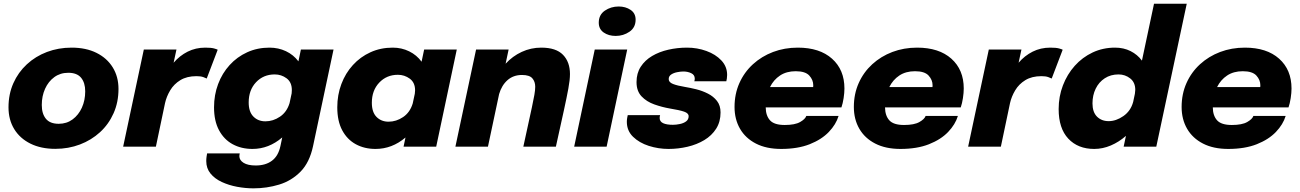

<svg xmlns="http://www.w3.org/2000/svg" viewBox="-20 -802 7108 1050"><path d="M282.5 12Q204 12 146.5 -16.5Q89 -45 57.8 -96Q26.5 -147 26.5 -215Q26.5 -287 53 -346.8Q79.5 -406.5 126.8 -450.2Q174 -494 236.8 -517.8Q299.5 -541.5 371.5 -541.5Q450 -541.5 507.5 -513Q565 -484.5 596.5 -433.5Q628 -382.5 628 -315.5Q628 -243 601.2 -182.8Q574.5 -122.5 527 -79Q479.5 -35.5 417 -11.8Q354.5 12 282.5 12ZM301 -125Q344.5 -125 377 -149Q409.5 -173 427.8 -213.2Q446 -253.5 446 -302.5Q446 -349.5 423.5 -376.8Q401 -404 353.5 -404Q309.5 -404 277 -380.2Q244.5 -356.5 226.5 -316.5Q208.5 -276.5 208.5 -228Q208.5 -180 231 -152.5Q253.5 -125 301 -125Z M653.5 0 766.5 -531H945L929.5 -459Q962.5 -497.5 1006.2 -519.5Q1050 -541.5 1102.5 -541.5Q1135 -541.5 1151 -537Q1167 -532.5 1170.5 -530L1110.5 -372.5Q1106.5 -375 1092.2 -380.2Q1078 -385.5 1054.5 -385.5Q1002 -385.5 966.5 -363.8Q931 -342 910.8 -308Q890.5 -274 882.5 -238L832.5 0Z M1360.5 12.5Q1300 12.5 1252.5 -13.2Q1205 -39 1177.8 -89.8Q1150.5 -140.5 1150.5 -215Q1150.5 -283 1172.8 -342.2Q1195 -401.5 1235.8 -446.2Q1276.5 -491 1332 -516.2Q1387.5 -541.5 1454 -541.5Q1502.5 -541.5 1543.8 -522Q1585 -502.5 1612 -466.5L1625.5 -531H1804L1692 -3Q1673 86.5 1623.5 136.8Q1574 187 1506.5 207.5Q1439 228 1366 228Q1322 228 1276.5 219.5Q1231 211 1192.8 193.2Q1154.5 175.5 1131.2 147Q1108 118.5 1108 79Q1108 66.5 1109.5 56.2Q1111 46 1112.5 37H1291Q1290.5 40 1289.8 44Q1289 48 1289 52Q1289 74 1312.2 88.5Q1335.5 103 1378.5 103Q1432.5 103 1467.2 77Q1502 51 1513.5 -3L1523.5 -50.5Q1450 12.5 1360.5 12.5ZM1340 -241.5Q1340 -190.5 1365.8 -164.5Q1391.5 -138.5 1431.5 -138.5Q1473.5 -138.5 1511 -163.8Q1548.5 -189 1563.5 -238L1575 -291.5Q1576 -302 1576 -309.5Q1576 -352.5 1547.2 -373.8Q1518.5 -395 1482.5 -395Q1420.5 -395 1380.2 -352.2Q1340 -309.5 1340 -241.5Z M2033.5 12.5Q1973 12.5 1925.8 -13.2Q1878.5 -39 1851.5 -89.5Q1824.5 -140 1824.5 -215Q1824.5 -283 1846.8 -342.2Q1869 -401.5 1909.8 -446.2Q1950.5 -491 2006 -516.2Q2061.5 -541.5 2128 -541.5Q2176.5 -541.5 2217.8 -521.2Q2259 -501 2285.5 -464.5L2299.5 -531H2478L2365.5 0H2187L2197.5 -50Q2124 12.5 2033.5 12.5ZM2013.5 -240Q2013.5 -188.5 2039.2 -162.5Q2065 -136.5 2105 -136.5Q2147 -136.5 2184.5 -161.8Q2222 -187 2237 -236L2248.5 -289.5Q2250 -300 2250 -308Q2250 -350.5 2221 -371.8Q2192 -393 2156 -393Q2094.5 -393 2054 -350.2Q2013.5 -307.5 2013.5 -240Z M2470.5 0 2583.5 -531H2761.5L2745 -453.5Q2783 -495 2833.2 -518.2Q2883.5 -541.5 2940 -541.5Q3021 -541.5 3059 -502.2Q3097 -463 3097 -397Q3097 -365 3088.2 -317.8Q3079.5 -270.5 3064 -199.5L3020 0H2842L2889 -216Q2898 -257.5 2902.5 -283.8Q2907 -310 2907 -327.5Q2907 -355.5 2891.2 -373.8Q2875.5 -392 2834.5 -392Q2787.5 -392 2755.5 -363.8Q2723.5 -335.5 2709.5 -287.5L2648.5 0Z M3347 -605.5Q3308.5 -605.5 3281.5 -624.2Q3254.5 -643 3254.5 -678Q3254.5 -721 3287.8 -743.8Q3321 -766.5 3363.5 -766.5Q3401 -766.5 3428.5 -748Q3456 -729.5 3456 -694.5Q3456 -651.5 3422.5 -628.5Q3389 -605.5 3347 -605.5ZM3120 0 3232.5 -531H3410L3297.5 0Z M3636 12.5Q3580.5 12.5 3528.2 -4.2Q3476 -21 3442 -54Q3408 -87 3408 -136Q3408 -146.5 3409.8 -156.5Q3411.5 -166.5 3413 -172.5H3590Q3587.5 -164 3587.5 -157Q3587.5 -137 3606.8 -128.2Q3626 -119.5 3660 -119.5Q3678 -119.5 3698.2 -123.8Q3718.5 -128 3732.2 -138.2Q3746 -148.5 3746 -166.5Q3746 -183 3721 -191.5Q3696 -200 3644 -208.5Q3600.5 -216 3558.2 -231Q3516 -246 3488.5 -275Q3461 -304 3461 -353Q3461 -401.5 3484 -437Q3507 -472.5 3546.2 -495.8Q3585.5 -519 3635 -530.2Q3684.5 -541.5 3737 -541.5Q3793 -541.5 3843.2 -523.2Q3893.5 -505 3925 -471.5Q3956.5 -438 3956.5 -392Q3956.5 -382 3955 -372.5Q3953.5 -363 3952 -357.5H3777Q3779.5 -364 3779.5 -372Q3779.5 -392.5 3760 -401.8Q3740.5 -411 3717.5 -411Q3702 -411 3683 -407.2Q3664 -403.5 3650.5 -394.5Q3637 -385.5 3637 -369.5Q3637 -352 3660.5 -342.8Q3684 -333.5 3726.5 -326.5Q3754 -322 3787.5 -313.8Q3821 -305.5 3851.2 -290.2Q3881.5 -275 3901 -250Q3920.5 -225 3920.5 -187Q3920.5 -136 3896.5 -98.2Q3872.5 -60.5 3831.8 -36Q3791 -11.5 3740 0.5Q3689 12.5 3636 12.5Z M4566 -168Q4552 -121.5 4512.5 -80.2Q4473 -39 4407.8 -13.2Q4342.5 12.5 4252 12.5Q4171 12.5 4114 -16.8Q4057 -46 4027 -97.8Q3997 -149.5 3997 -217Q3997 -288 4023.5 -347.5Q4050 -407 4097.5 -450.5Q4145 -494 4207.8 -517.8Q4270.5 -541.5 4343 -541.5Q4462.5 -541.5 4530.2 -481Q4598 -420.5 4598 -318Q4598 -294.5 4593.5 -265.2Q4589 -236 4581.5 -214.5H4167.5Q4168 -169.5 4191 -144Q4214 -118.5 4271.5 -118.5Q4327.5 -118.5 4355.8 -134.8Q4384 -151 4389.5 -168ZM4331.5 -412.5Q4281 -412.5 4245.8 -389Q4210.5 -365.5 4191 -326H4427Q4427.5 -331 4427.5 -336Q4427.5 -365 4405.8 -388.8Q4384 -412.5 4331.5 -412.5Z M5218.5 -168Q5204.5 -121.5 5165 -80.2Q5125.5 -39 5060.2 -13.2Q4995 12.5 4904.5 12.5Q4823.5 12.5 4766.5 -16.8Q4709.5 -46 4679.5 -97.8Q4649.5 -149.5 4649.5 -217Q4649.5 -288 4676 -347.5Q4702.5 -407 4750 -450.5Q4797.5 -494 4860.2 -517.8Q4923 -541.5 4995.5 -541.5Q5115 -541.5 5182.8 -481Q5250.5 -420.5 5250.5 -318Q5250.5 -294.5 5246 -265.2Q5241.5 -236 5234 -214.5H4820Q4820.5 -169.5 4843.5 -144Q4866.5 -118.5 4924 -118.5Q4980 -118.5 5008.2 -134.8Q5036.5 -151 5042 -168ZM4984 -412.5Q4933.5 -412.5 4898.2 -389Q4863 -365.5 4843.5 -326H5079.5Q5080 -331 5080 -336Q5080 -365 5058.2 -388.8Q5036.5 -412.5 4984 -412.5Z M5274.5 0 5387.5 -531H5566L5550.5 -459Q5583.5 -497.5 5627.2 -519.5Q5671 -541.5 5723.5 -541.5Q5756 -541.5 5772 -537Q5788 -532.5 5791.5 -530L5731.5 -372.5Q5727.5 -375 5713.2 -380.2Q5699 -385.5 5675.5 -385.5Q5623 -385.5 5587.5 -363.8Q5552 -342 5531.8 -308Q5511.5 -274 5503.5 -238L5453.5 0Z M5964 12.5Q5875 12.5 5822.2 -43.8Q5769.5 -100 5769.5 -205.5Q5769.5 -274 5792.8 -334.8Q5816 -395.5 5857.5 -442Q5899 -488.5 5955.2 -515Q6011.5 -541.5 6078 -541.5Q6125 -541.5 6162.8 -522.5Q6200.5 -503.5 6225 -470.5L6291 -781.5H6470L6303.5 0H6125L6137.5 -59Q6099.5 -25.5 6055 -6.5Q6010.5 12.5 5964 12.5ZM5954.5 -236.5Q5954.5 -189 5979.2 -164.2Q6004 -139.5 6043 -139.5Q6083.5 -139.5 6123.5 -167.2Q6163.5 -195 6177 -244.5L6186.5 -289.5Q6188.5 -302.5 6188.5 -310.5Q6188.5 -351.5 6160.8 -373.2Q6133 -395 6097 -395Q6054 -395 6021.8 -374Q5989.5 -353 5972 -317Q5954.5 -281 5954.5 -236.5Z M7011 -168Q6997 -121.5 6957.5 -80.2Q6918 -39 6852.8 -13.2Q6787.5 12.5 6697 12.5Q6616 12.5 6559 -16.8Q6502 -46 6472 -97.8Q6442 -149.5 6442 -217Q6442 -288 6468.5 -347.5Q6495 -407 6542.5 -450.5Q6590 -494 6652.8 -517.8Q6715.5 -541.5 6788 -541.5Q6907.5 -541.5 6975.2 -481Q7043 -420.5 7043 -318Q7043 -294.5 7038.5 -265.2Q7034 -236 7026.5 -214.5H6612.5Q6613 -169.5 6636 -144Q6659 -118.5 6716.5 -118.5Q6772.5 -118.5 6800.8 -134.8Q6829 -151 6834.5 -168ZM6776.5 -412.5Q6726 -412.5 6690.8 -389Q6655.5 -365.5 6636 -326H6872Q6872.5 -331 6872.5 -336Q6872.5 -365 6850.8 -388.8Q6829 -412.5 6776.5 -412.5Z"/></svg>

Font: Epilogue ExtraBold
Style: Italic
Weight: 800
Italic angle: -12°
Designer: Tyler Finck
Foundry: Etcetera Type Co
Version: Version 2.111; ttfautohint (v1.8.3)